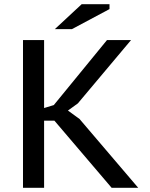

<svg xmlns="http://www.w3.org/2000/svg" viewBox="-20 -890 709 910"><path d="M238 -318H189V0H89V-700H189V-378L235 -392L487 -700H601L349 -400L302 -366L357 -326L635 0H509ZM367 -870H499V-847L321 -752H240Z"/></svg>

Font: PT Sans Caption
Style: Regular
Weight: 400
Designer: A.Korolkova, O.Umpeleva, V.Yefimov
Foundry: ParaType Ltd
Version: Version 2.004W OFL